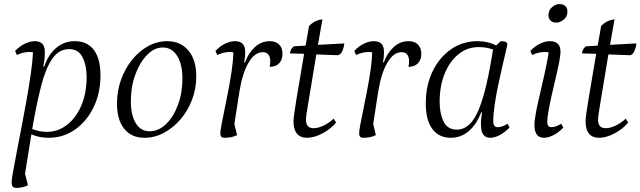

<svg xmlns="http://www.w3.org/2000/svg" viewBox="-20 -664 3142 942"><path d="M63 258Q47 258 42 251Q37 244 37 229Q37 218 44 179Q51 140 62 82.5Q73 25 86 -42Q99 -109 111 -177Q123 -245 131.5 -305Q140 -365 142 -407Q132 -409 125 -409Q93 -409 63 -394L54 -414Q77 -438 103 -450Q129 -462 151 -462Q200 -462 200 -410Q200 -391 198.5 -375Q197 -359 192 -338H197Q218 -398 257 -430Q296 -462 346 -462Q408 -462 440.5 -419Q473 -376 473 -294Q473 -208 439.5 -138.5Q406 -69 348.5 -28.5Q291 12 219 12Q172 12 134 -5Q127 39 119 87.5Q111 136 103 188L117 245Q106 251 90 254.5Q74 258 63 258ZM320 -423Q269 -423 236.5 -376Q204 -329 181.5 -241Q159 -153 138 -31Q157 -24 173.5 -20.5Q190 -17 210 -17Q265 -17 309.5 -52Q354 -87 379.5 -147.5Q405 -208 405 -286Q405 -343 385 -383Q365 -423 320 -423Z M689 12Q625 12 589.5 -32Q554 -76 554 -156Q554 -217 573.5 -272Q593 -327 627.5 -370Q662 -413 706.5 -437.5Q751 -462 800 -462Q866 -462 904.5 -416Q943 -370 943 -289Q943 -230 922.5 -175.5Q902 -121 866 -79Q830 -37 784.5 -12.5Q739 12 689 12ZM714 -20Q758 -20 794.5 -55Q831 -90 853 -149Q875 -208 875 -278Q875 -349 849 -390Q823 -431 779 -431Q737 -431 701.5 -394.5Q666 -358 644 -298.5Q622 -239 622 -168Q622 -98 646.5 -59Q671 -20 714 -20Z M1081 12Q1061 12 1061 -9Q1061 -22 1067 -53.5Q1073 -85 1082 -129Q1091 -173 1100.5 -222Q1110 -271 1117 -319Q1124 -367 1125 -407Q1116 -409 1108 -409Q1077 -409 1046 -394L1037 -414Q1059 -438 1085 -450Q1111 -462 1132 -462Q1159 -462 1171 -448.5Q1183 -435 1183 -410Q1183 -397 1182 -385.5Q1181 -374 1178 -358H1182Q1199 -404 1230.5 -433Q1262 -462 1304 -462Q1333 -462 1349.5 -445.5Q1366 -429 1366 -400Q1366 -370 1349 -353Q1332 -336 1303 -336Q1306 -351 1306 -364Q1306 -383 1297.5 -395.5Q1289 -408 1269 -408Q1230 -408 1200 -357.5Q1170 -307 1155 -217L1130 -56L1143 -1Q1118 12 1081 12Z M1487 12Q1420 12 1420 -69Q1420 -90 1433.5 -172Q1447 -254 1472 -400L1402 -402Q1404 -415 1410 -424.5Q1416 -434 1423 -437L1479 -440Q1483 -462 1487.5 -486Q1492 -510 1496 -536Q1523 -565 1562 -569Q1556 -535 1550.5 -504Q1545 -473 1540 -444L1669 -451Q1669 -437 1661 -417Q1653 -397 1639 -393L1532 -397Q1508 -252 1494.5 -171.5Q1481 -91 1481 -78Q1481 -35 1518 -35Q1541 -35 1568 -48Q1595 -61 1617 -82L1629 -63Q1603 -31 1562 -9.5Q1521 12 1487 12Z M1762 12Q1742 12 1742 -9Q1742 -22 1748 -53.5Q1754 -85 1763 -129Q1772 -173 1781.5 -222Q1791 -271 1798 -319Q1805 -367 1806 -407Q1797 -409 1789 -409Q1758 -409 1727 -394L1718 -414Q1740 -438 1766 -450Q1792 -462 1813 -462Q1840 -462 1852 -448.5Q1864 -435 1864 -410Q1864 -397 1863 -385.5Q1862 -374 1859 -358H1863Q1880 -404 1911.5 -433Q1943 -462 1985 -462Q2014 -462 2030.5 -445.5Q2047 -429 2047 -400Q2047 -370 2030 -353Q2013 -336 1984 -336Q1987 -351 1987 -364Q1987 -383 1978.5 -395.5Q1970 -408 1950 -408Q1911 -408 1881 -357.5Q1851 -307 1836 -217L1811 -56L1824 -1Q1799 12 1762 12Z M2192 12Q2133 12 2101 -31.5Q2069 -75 2069 -157Q2069 -244 2102 -313Q2135 -382 2192.5 -422Q2250 -462 2322 -462Q2375 -462 2414 -441L2437 -462Q2451 -462 2460 -459Q2469 -456 2469 -446Q2469 -442 2462 -413Q2455 -384 2445 -340.5Q2435 -297 2424.5 -247.5Q2414 -198 2407 -150.5Q2400 -103 2400 -68Q2400 -40 2423 -40Q2444 -40 2470 -57L2480 -38Q2454 -12 2429.5 0Q2405 12 2385 12Q2340 12 2340 -49Q2339 -63 2340.5 -79.5Q2342 -96 2345 -113H2341Q2318 -53 2279.5 -20.5Q2241 12 2192 12ZM2137 -164Q2137 -107 2156.5 -67.5Q2176 -28 2221 -28Q2264 -28 2295.5 -67.5Q2327 -107 2352 -193.5Q2377 -280 2399 -421Q2386 -426 2368.5 -429.5Q2351 -433 2328 -433Q2273 -433 2230 -398.5Q2187 -364 2162 -303.5Q2137 -243 2137 -164Z M2649 12Q2602 12 2602 -51Q2602 -74 2610.5 -117.5Q2619 -161 2631.5 -213Q2644 -265 2655 -316.5Q2666 -368 2672 -407Q2664 -409 2653 -409Q2622 -409 2591 -394L2582 -414Q2604 -438 2630 -450Q2656 -462 2677 -462Q2705 -462 2717.5 -448.5Q2730 -435 2730 -410Q2730 -393 2723.5 -359.5Q2717 -326 2707 -284Q2697 -242 2687.5 -200Q2678 -158 2671.5 -122Q2665 -86 2665 -66Q2665 -40 2686 -40Q2707 -40 2733 -57L2744 -38Q2719 -12 2693.5 0Q2668 12 2649 12ZM2710 -553Q2691 -553 2681 -563Q2671 -573 2671 -590Q2671 -614 2688.5 -629Q2706 -644 2724 -644Q2744 -644 2754 -634Q2764 -624 2764 -607Q2764 -582 2745.5 -567.5Q2727 -553 2710 -553Z M2920 12Q2853 12 2853 -69Q2853 -90 2866.5 -172Q2880 -254 2905 -400L2835 -402Q2837 -415 2843 -424.5Q2849 -434 2856 -437L2912 -440Q2916 -462 2920.5 -486Q2925 -510 2929 -536Q2956 -565 2995 -569Q2989 -535 2983.5 -504Q2978 -473 2973 -444L3102 -451Q3102 -437 3094 -417Q3086 -397 3072 -393L2965 -397Q2941 -252 2927.5 -171.5Q2914 -91 2914 -78Q2914 -35 2951 -35Q2974 -35 3001 -48Q3028 -61 3050 -82L3062 -63Q3036 -31 2995 -9.5Q2954 12 2920 12Z"/></svg>

Font: Petrona Light
Style: Italic
Weight: 300
Italic angle: -9°
Designer: Ringo R. Seeber
Foundry: Ringo R. Seeber
Version: Version 2.001; ttfautohint (v1.8.3)